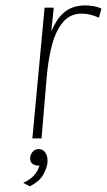

<svg xmlns="http://www.w3.org/2000/svg" viewBox="-20 -498 385 691"><path d="M96.5 0 140.5 -470.5H173.5L164.5 -384.5Q185 -433.5 214 -456Q243 -478.5 287 -478.5Q298.5 -478.5 314.5 -476.2Q330.5 -474 345 -467L336 -434.5Q321 -441 305.5 -445Q290 -449 274.5 -449Q232.5 -449 206.8 -418.5Q181 -388 167.2 -336.2Q153.5 -284.5 148 -219.5L129.5 0ZM87.5 172.5 63.5 160Q86.5 150 101 134.8Q115.5 119.5 122 98Q105 99 95.8 90.5Q86.5 82 89 66.5Q91 55 99 46.8Q107 38.5 119.5 38.5Q134.5 38.5 143.2 51.2Q152 64 151 85Q150 104 136.5 129.2Q123 154.5 87.5 172.5Z"/></svg>

Font: Karla ExtraLight
Style: Italic
Weight: 250
Italic angle: -8°
Designer: Jonathan Pinhorn
Version: Version 2.004;gftools[0.9.33]